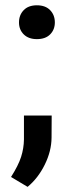

<svg xmlns="http://www.w3.org/2000/svg" viewBox="-20 -560 278 740"><path d="M122.1 -539.6Q155.3 -539.6 173.3 -520.8Q191.4 -502 191.4 -473.6Q191.4 -445.8 173.3 -427.5Q155.3 -409.2 122.1 -409.2Q90.3 -409.2 71.8 -427.2Q53.2 -445.3 53.2 -473.6Q53.2 -502 71.3 -520.8Q89.4 -539.6 122.1 -539.6ZM86.4 160.2 22.5 122.1Q50.8 77.6 61.3 44.7Q71.8 11.7 72.3 -22.5V-114.7H179.2L178.7 -29.3Q178.2 22.5 152.6 74.5Q127 126.5 86.4 160.2Z"/></svg>

Font: RobotoDraft Medium
Style: Regular
Weight: 500
Version: Version 2.001152; 2014